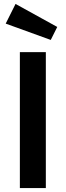

<svg xmlns="http://www.w3.org/2000/svg" viewBox="-20 -956 334 976"><path d="M213 0H81V-691H213ZM238 -753 9 -836 59 -936 271 -819Z"/></svg>

Font: Trujillo Medium
Style: Regular
Weight: 500
Designer: Fira Sans original fonts by bBox Type GmbH, Carrois Corporate GbR, & Edenspiekermann AG / Changes by Cristiano Sobral
Foundry: Fira Sans original fonts by bBox Type GmbH, Carrois Corporate GbR, & Edenspiekermann AG / Changes by Cristiano Sobral
Version: Version 4.301;October 17, 2021;FontCreator 14.0.0.2814 64-bi